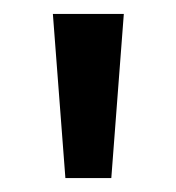

<svg xmlns="http://www.w3.org/2000/svg" viewBox="-20 -720 253 276"><path d="M74 -464 56 -700H158L140 -464Z"/></svg>

Font: Fustat SemiBold
Style: Regular
Weight: 600
Designer: Mohamed Gaber, Khaled Hosny, Laura Garcia Mut
Foundry: Kief Type Foundry, Alif Type Foundry, Hard Type Foundry
Version: Version 1.007